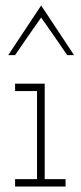

<svg xmlns="http://www.w3.org/2000/svg" viewBox="-20 -680 294 700"><path d="M219 0H35V-27H115V-348H35V-375H143V-27H219ZM35 -479H10Q40 -524 70 -569.5Q100 -615 130 -660Q160 -615 190 -569.5Q220 -524 250 -479H225Q202 -513 178 -547.5Q154 -582 130 -616Q106 -582 82 -547.5Q58 -513 35 -479Z"/></svg>

Font: Josefin Slab Light
Style: Regular
Weight: 300
Designer: Santiago Orozco
Foundry: Typemade
Version: Version 2.000